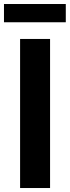

<svg xmlns="http://www.w3.org/2000/svg" viewBox="-41 -946 351 966"><path d="M-21 -925.8H290V-834H-21ZM60.1 -750H210.9V0H60.1Z"/></svg>

Font: Oakes Grotesk
Style: Bold
Weight: 700
Designer: Samuel Oakes
Foundry: Samuel Oakes
Version: Version 1.0 | wf-rip DC20170320